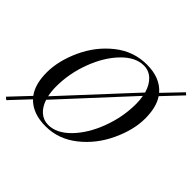

<svg xmlns="http://www.w3.org/2000/svg" viewBox="-229 -963 1225 1225"><g transform="rotate(45 383.5 -350.0)"><path d="M297.9 -3.9Q373.5 -3.9 443.6 -75.9Q513.7 -147.9 556.9 -262.2Q600.1 -376.5 600.1 -495.1Q600.1 -531.2 594.2 -562.5L175.3 -108.4Q191.4 -58.6 223.4 -31.2Q255.4 -3.9 297.9 -3.9ZM461.9 -704.1Q386.7 -704.1 316.7 -632.1Q246.6 -560.1 203.4 -445.8Q160.2 -331.5 160.2 -212.9Q160.2 -169.9 168.5 -133.3L588.9 -587.4Q573.2 -643.1 540 -673.6Q506.8 -704.1 461.9 -704.1ZM113.8 -51.3 -2.9 73.2 -20 59.1 99.6 -67.9Q54.2 -128.9 54.2 -234.1Q54.2 -339.4 107.4 -455.1Q160.6 -570.8 256.1 -646.5Q351.6 -722.2 471.7 -722.2Q591.8 -722.2 653.8 -649.4L772 -772.9L787.1 -759.8L666.5 -632.3Q707 -572.8 707 -470.5Q707 -368.2 653.3 -252.7Q599.6 -137.2 503.9 -61.5Q408.2 14.2 292 14.2Q175.8 14.2 113.8 -51.3Z"/></g></svg>

Font: PlayfairDisplay-Italic
Style: Italic
Weight: 400
Italic angle: -14°
Designer: Claus Eggers Sørensen
Foundry: Claus Eggers Sørensen
Version: Version 1.002;PS 001.002;hotconv 1.0.70;makeotf.lib2.5.58329